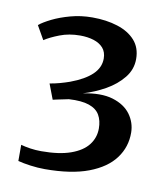

<svg xmlns="http://www.w3.org/2000/svg" viewBox="-63 -956 513 595"><g transform="rotate(10 194.0 -658.5)"><path d="M116.6 -414.8Q95.1 -414.8 71.3 -418Q47.4 -421.3 31.9 -425.5V-476.3Q44.7 -472.7 61.7 -470.1Q78.7 -467.6 96.2 -467.6Q152.8 -467.6 189 -480.6Q225.3 -493.6 242.7 -516.2Q260.1 -538.8 260.1 -567.6Q260.1 -592.5 250.1 -609.8Q240.2 -627.2 216.6 -635.4Q193 -643.6 152.9 -641.2Q148.1 -640.2 138 -638.1Q127.8 -636 118 -634Q108.1 -631.9 103.7 -630.8L85.4 -678.8Q101.1 -681.3 117.1 -685.7Q133.1 -690.1 147.4 -695.2Q191.8 -711.7 214.6 -733.5Q237.4 -755.2 237.4 -783.8Q237.2 -804.4 226.2 -817Q215.1 -829.6 196.1 -835.6Q177 -841.6 153.3 -841.6Q118.3 -841.6 89.5 -830.4Q60.6 -819.3 42.9 -807.6L18.3 -850.8Q31.3 -861.4 55.8 -873.6Q80.3 -885.7 112.6 -894.5Q144.8 -903.4 181 -903.4Q225.3 -903.4 260.6 -892.1Q295.8 -880.9 316.1 -858.1Q336.5 -835.3 336.5 -799.7Q336.5 -766.8 315.4 -740.7Q294.4 -714.6 261.4 -695.9Q228.4 -677.3 191.9 -666.5Q248.5 -677.9 285.8 -666.6Q323.2 -655.2 341.9 -629.7Q360.5 -604.1 360.9 -572.9Q361.4 -527.6 334.9 -491.8Q308.4 -456 254.2 -435.4Q199.9 -414.8 116.6 -414.8Z"/></g></svg>

Font: Merriweather Light
Style: Regular
Weight: 300
Designer: Eben Sorkin
Foundry: Eben Sorkin
Version: Version 2.100